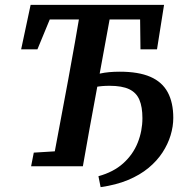

<svg xmlns="http://www.w3.org/2000/svg" viewBox="-20 -684 763 790"><path d="M394 86 385 41Q447 24 487 -12Q527 -48 546.5 -96.5Q566 -145 566 -198Q566 -244 553.5 -273.5Q541 -303 511.5 -317Q482 -331 431 -331Q398 -331 373 -326Q348 -321 327 -315L334 -367Q359 -374 392.5 -381.5Q426 -389 473 -389Q550 -389 598.5 -368Q647 -347 670 -304.5Q693 -262 693 -199Q693 -164 682 -127.5Q671 -91 648.5 -56.5Q626 -22 591 7Q556 36 507 56.5Q458 77 394 86ZM67 -481 106 -664H655L626 -481H558L556 -648L602 -604H130L205 -653L134 -481ZM108 0 119 -56 249 -64H270L264 0ZM194 0 261 -358Q275 -434 288.5 -510.5Q302 -587 315 -664H442L376 -304Q362 -228 348 -152Q334 -76 321 0Z"/></svg>

Font: Source Serif 4 SemiBold
Style: Italic
Weight: 600
Italic angle: -12°
Designer: Frank Grießhammer
Foundry: Adobe Systems Incorporated
Version: Version 4.004;hotconv 1.0.116;makeotfexe 2.5.65601